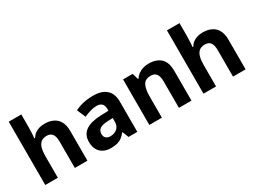

<svg xmlns="http://www.w3.org/2000/svg" viewBox="-49 -1373 2647 1996"><g transform="rotate(-30 1274.5 -375.0)"><path d="M224.2 -607.2Q224.2 -562.5 221.8 -529.1Q219.4 -495.7 217.4 -476H225.2Q242.9 -504.6 266.7 -522Q290.6 -539.4 320.1 -547.7Q349.7 -556 383.1 -556Q442 -556 485.8 -535.2Q529.6 -514.4 554.3 -470.5Q579.1 -426.5 579.1 -355.7V0H428V-318Q428 -376.9 407 -406.4Q385.9 -436 341 -436Q296.8 -436 271.4 -415Q245.9 -394.1 235.1 -354.2Q224.2 -314.4 224.2 -256.3V0H73.4V-760H224.2Z M967.3 -556Q1069.6 -556 1123.9 -507.5Q1178.2 -459 1178.2 -363.8V0H1072.7L1043.5 -74.2H1039.5Q1016.5 -45.2 992 -26.3Q967.5 -7.4 935.7 1.3Q903.9 10 858.3 10Q810.3 10 772.1 -8.5Q733.9 -27.1 711.9 -65Q689.9 -102.9 689.9 -161.2Q689.9 -246.7 752 -289.9Q814.1 -333.1 936.5 -337.7L1028.1 -340.7V-358.1Q1028.1 -406.7 1005.8 -426.3Q983.6 -445.9 944 -445.9Q907.5 -445.9 868.3 -434Q829 -422.2 791.2 -404.9L747.1 -507.5Q790 -530.2 845.6 -543.1Q901.3 -556 967.3 -556ZM970.7 -250.5Q900 -247.7 871.9 -226.7Q843.7 -205.7 843.7 -167.5Q843.7 -132.9 863.6 -116.5Q883.5 -100 915.5 -100Q963.4 -100 995.9 -128.1Q1028.4 -156.1 1028.4 -207.9V-252.8Z M1634.1 -556.4Q1724 -556.4 1776 -509Q1828.1 -461.6 1828.1 -355.6V0H1677.6V-318Q1677.6 -376.9 1656.5 -406.4Q1635.3 -436 1590 -436Q1522.3 -436 1497.8 -389.6Q1473.2 -343.2 1473.2 -256V0H1322.4V-546.4H1437.8L1458.9 -473.4H1465.1Q1483.1 -500.2 1508.4 -518.7Q1533.7 -537.2 1565.3 -546.8Q1597 -556.4 1634.1 -556.4Z M2123.2 -607.2Q2123.2 -562.5 2120.8 -529.1Q2118.4 -495.7 2116.4 -476H2124.2Q2141.9 -504.6 2165.7 -522Q2189.6 -539.4 2219.1 -547.7Q2248.7 -556 2282.1 -556Q2341 -556 2384.8 -535.2Q2428.6 -514.4 2453.3 -470.5Q2478.1 -426.5 2478.1 -355.7V0H2327V-318Q2327 -376.9 2306 -406.4Q2284.9 -436 2240 -436Q2195.8 -436 2170.4 -415Q2144.9 -394.1 2134.1 -354.2Q2123.2 -314.4 2123.2 -256.3V0H1972.4V-760H2123.2Z"/></g></svg>

Font: Noto Sans Khmer
Style: Regular
Weight: 400
Designer: Danh Hong and the Monotype Design Team
Foundry: Monotype Imaging Inc.
Version: Version 2.003